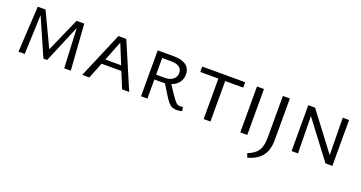

<svg xmlns="http://www.w3.org/2000/svg" viewBox="-39 -1047 3442 1832"><g transform="rotate(20 1682.5 -131.0)"><path d="M550 0 531 -403 370 -19H332L165 -400L149 0H86L112 -466H191L354 -122L506 -466H584L617 0Z M1071 -163H870L805 0H733L931 -466H1011L1210 0H1138ZM1051 -213 969 -413 890 -213Z M1748 -1Q1720 7 1694 7Q1650 7 1623.5 -16.5Q1597 -40 1560 -101L1502 -195Q1492 -194 1472 -194H1395V0H1330V-466H1494Q1575 -466 1618.5 -434Q1662 -402 1662 -341Q1662 -295 1636 -260Q1610 -225 1562 -208L1616 -126Q1653 -72 1670.5 -55Q1688 -38 1714 -38Q1728 -38 1740 -41ZM1483 -243Q1536 -243 1566.5 -268Q1597 -293 1597 -333Q1597 -371 1569 -391.5Q1541 -412 1488 -412H1395V-243Z M2218 -411H2035V0H1966V-411H1782V-466H2218Z M2338 -466H2409V0H2338Z M2468 163Q2540 136 2570.5 90Q2601 44 2601 -47V-466H2672V-47Q2672 62 2623 121Q2574 180 2483 204Z M3273 -466V0H3203L2918 -377L2924 0H2859V-466H2928L3214 -88L3209 -466Z"/></g></svg>

Font: Ysabeau SC
Style: Regular
Weight: 400
Designer: Christian Thalmann (Catharsis Fonts)
Version: Version 0.003